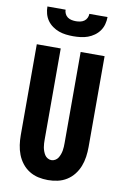

<svg xmlns="http://www.w3.org/2000/svg" viewBox="-103 -1014 706 1082"><g transform="rotate(10 250.0 -473.5)"><path d="M250 8Q222 8 194.5 2Q167 -4 143 -19Q119 -34 101.5 -56.5Q84 -79 74 -105Q64 -131 60 -159Q56 -187 56 -215V-735H193V-215Q193 -204 193.5 -192.5Q194 -181 196 -170Q198 -159 202 -148Q206 -137 212 -127.5Q218 -118 228.5 -112Q239 -106 250 -106Q261 -106 271.5 -112Q282 -118 288 -127.5Q294 -137 298 -148Q302 -159 304 -170Q306 -181 306.5 -192.5Q307 -204 307 -215V-735H444V-215Q444 -187 440 -159Q436 -131 426 -105Q416 -79 398.5 -56.5Q381 -34 357 -19Q333 -4 305.5 2Q278 8 250 8ZM250 -815Q229 -815 208 -817.5Q187 -820 167.5 -827Q148 -834 130.5 -846.5Q113 -859 101 -876Q89 -893 83.5 -913.5Q78 -934 78 -955H182Q182 -943 187.5 -931.5Q193 -920 203 -913Q213 -906 225.5 -903.5Q238 -901 250 -901Q262 -901 274.5 -903.5Q287 -906 297 -913Q307 -920 312.5 -931.5Q318 -943 318 -955H422Q422 -934 416.5 -913.5Q411 -893 399 -876Q387 -859 369.5 -846.5Q352 -834 332.5 -827Q313 -820 292 -817.5Q271 -815 250 -815Z"/></g></svg>

Font: Iosevka Term Curly Heavy
Style: Regular
Weight: 900
Designer: Belleve Invis
Foundry: Belleve Invis
Version: Version 32.3.0